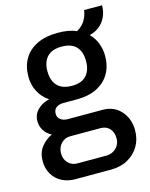

<svg xmlns="http://www.w3.org/2000/svg" viewBox="-119 -689 743 951"><g transform="rotate(-15 252.5 -214.0)"><path d="M147 185Q110 185 79.5 169.5Q49 154 31.5 124.5Q14 95 14 57Q14 14 36.5 -15Q59 -44 92 -59Q68 -71 54 -92.5Q40 -114 40 -141Q40 -175 64 -199Q88 -223 124 -231Q90 -254 72 -289Q54 -324 54 -366Q54 -417 76.5 -456Q99 -495 143 -516.5Q187 -538 251 -538Q278 -538 302 -534Q326 -530 345 -521Q374 -537 388.5 -562Q403 -587 406 -613H498Q498 -580 485.5 -553.5Q473 -527 451.5 -510Q430 -493 401 -486Q424 -463 436 -432.5Q448 -402 448 -367Q448 -316 426 -277.5Q404 -239 361.5 -217Q319 -195 256 -195H188Q165 -195 151 -184.5Q137 -174 137 -153Q137 -134 151.5 -123Q166 -112 189 -112H366Q425 -112 460.5 -72Q496 -32 496 28Q496 72 475.5 107.5Q455 143 417.5 164Q380 185 329 185ZM178 112H324Q345 112 361.5 103Q378 94 387.5 78Q397 62 397 43Q397 10 379.5 -8.5Q362 -27 334 -27H178Q150 -27 131 -7Q112 13 112 43Q112 74 130.5 93Q149 112 178 112ZM251 -266Q301 -266 325.5 -292.5Q350 -319 350 -367Q350 -415 325.5 -441Q301 -467 251 -467Q202 -467 177 -441Q152 -415 152 -367Q152 -335 163 -312.5Q174 -290 196 -278Q218 -266 251 -266Z"/></g></svg>

Font: Archivo SemiCondensed Medium
Style: Regular
Weight: 500
Width: 4
Designer: Hector Gatti
Foundry: Omnibus-Type
Version: Version 2.001